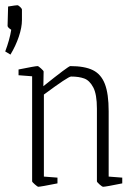

<svg xmlns="http://www.w3.org/2000/svg" viewBox="-39 -705 518 735"><path d="M-19 -508Q-2 -553 4 -591Q-10 -600 -10 -606L-8 -680Q22 -685 28 -685Q31 -685 38 -678.5Q45 -672 45 -668V-628Q45 -600 33 -564.5Q21 -529 1 -496ZM84 -11V-413L32 -417V-439Q96 -452 105 -452Q108 -452 118 -443Q128 -434 128 -431L127 -375Q223 -452 230 -452Q285 -452 316.5 -436.5Q348 -421 362.5 -383.5Q377 -346 377 -279V-29L429 -25V-3Q365 10 356 10Q352 10 342 1Q332 -8 332 -11V-289Q332 -344 318 -370.5Q304 -397 283.5 -404.5Q263 -412 233 -412Q222 -412 129 -343V-29L181 -25V-3Q116 10 107 10Q105 10 94.5 1Q84 -8 84 -11Z"/></svg>

Font: Grenze ExtraLight
Style: Regular
Weight: 275
Designer: Renata Polastri
Foundry: Omnibus-Type
Version: Version 1.002; ttfautohint (v1.8)